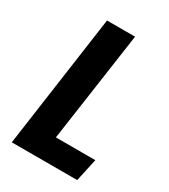

<svg xmlns="http://www.w3.org/2000/svg" viewBox="-154 -682 670 759"><g transform="rotate(30 180.5 -302.5)"><path d="M22.7 0 108 -605.3H236L164 -104H344L321.3 0Z"/></g></svg>

Font: Timmana
Style: Regular
Weight: 400
Designer: Appaji Ambarisha Darbha
Foundry: Andhrapradesh Society for Knowledge Networks
Version: Version 1.0.4; ttfautohint (v1.2.42-39fb)